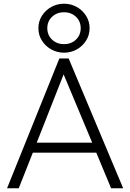

<svg xmlns="http://www.w3.org/2000/svg" viewBox="-20 -1015 702 1035"><path d="M18 0 300 -700H350L644 0H579L499 -192H157L81 0ZM178 -246H477L323 -614ZM325 -731Q288 -731 256.5 -748.5Q225 -766 206 -796Q187 -826 187 -863Q187 -900 206 -930Q225 -960 256.5 -977.5Q288 -995 325 -995Q362.5 -995 393.8 -977.5Q425 -960 444 -930Q463 -900 463 -863Q463 -826 444 -796Q425 -766 393.8 -748.5Q362.5 -731 325 -731ZM325 -777Q363.5 -777 389.2 -801.2Q415 -825.5 415 -863Q415 -900.5 389.2 -924.8Q363.5 -949 325 -949Q287 -949 261 -924.8Q235 -900.5 235 -863Q235 -825.5 261 -801.2Q287 -777 325 -777Z"/></svg>

Font: Geologica Thin Roman Thin
Style: Regular
Weight: 250
Version: Version 1.010;gftools[0.9.28]